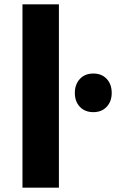

<svg xmlns="http://www.w3.org/2000/svg" viewBox="-20 -860 532 880"><path d="M250 -840V0H83V-840ZM492 -434Q492 -395 469 -370.5Q446 -346 408 -346Q369 -346 346 -370.5Q323 -395 323 -434Q323 -473 346 -498Q369 -523 408 -523Q446 -523 469 -498.5Q492 -474 492 -434Z"/></svg>

Font: Sinkin Sans 700 Bold
Style: Bold
Weight: 700
Designer: Keith Bates
Foundry: K-Type
Version: Sinkin Sans (version 1.0)  by Keith Bates   •   © 2014   www